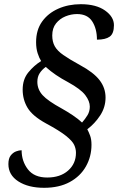

<svg xmlns="http://www.w3.org/2000/svg" viewBox="-20 -780 584 915"><path d="M190 115Q115 115 67.5 84.5Q20 54 20 2Q20 -25 31 -39Q42 -53 56.5 -58.5Q71 -64 83 -64Q83 -12 113 27Q143 66 205 66Q267 66 304.5 33Q342 0 342 -52Q342 -71 333.5 -89.5Q325 -108 294.5 -132.5Q264 -157 199 -192Q135 -227 111.5 -266Q88 -305 88 -353Q88 -402 115 -435Q142 -468 176 -489Q167 -503 159.5 -526Q152 -549 152 -579Q152 -637 180.5 -677Q209 -717 257.5 -738.5Q306 -760 365 -760Q438 -760 480.5 -730Q523 -700 523 -660Q523 -620 503 -605.5Q483 -591 442 -591Q442 -643 419.5 -678Q397 -713 347 -713Q319 -713 292 -702Q265 -691 247 -668.5Q229 -646 229 -611Q229 -581 241 -559.5Q253 -538 281.5 -518Q310 -498 361 -470Q426 -435 454.5 -398Q483 -361 483 -315Q483 -269 457.5 -230Q432 -191 396 -164Q403 -151 409.5 -133.5Q416 -116 416 -90Q416 -34 389.5 13Q363 60 312.5 87.5Q262 115 190 115ZM371 -196Q386 -213 397 -231Q408 -249 408 -272Q408 -298 386.5 -326.5Q365 -355 305 -388Q273 -405 246.5 -423Q220 -441 198 -461Q180 -448 169 -431Q158 -414 158 -390Q158 -354 183 -326.5Q208 -299 274 -263Q301 -248 327 -230.5Q353 -213 371 -196Z"/></svg>

Font: NotoSerif-Italic
Style: Regular
Weight: 400
Italic angle: -12°
Designer: Monotype Design Team
Foundry: Monotype Imaging Inc.
Version: Version 2.007; ttfautohint (v1.8) -l 8 -r 50 -G 200 -x 14 -D